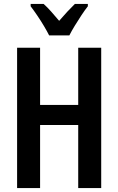

<svg xmlns="http://www.w3.org/2000/svg" viewBox="-20 -957 602 977"><path d="M495 0H378V-321H184V0H67V-714H184V-423H378V-714H495ZM230 -777Q220 -797 204 -824Q188 -851 170 -877.5Q152 -904 136 -925V-937H202Q220 -921 240 -898.5Q260 -876 281 -851Q305 -879 322.5 -897.5Q340 -916 361 -937H427V-925Q412 -906 394.5 -879.5Q377 -853 360.5 -826Q344 -799 333 -777Z"/></svg>

Font: Noto Sans ExtraCondensed SemiBold
Style: Regular
Weight: 600
Width: 2
Designer: Monotype Design Team
Foundry: Monotype Imaging Inc.
Version: Version 2.013; ttfautohint (v1.8.4.7-5d5b)